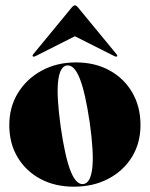

<svg xmlns="http://www.w3.org/2000/svg" viewBox="-20 -693 564 723"><path d="M266 -458Q337.5 -458 392.2 -428Q447 -398 478 -344.8Q509 -291.5 509 -222Q509 -154 476.8 -101.8Q444.5 -49.5 388 -19.8Q331.5 10 258 10Q186.5 10 131.8 -19.5Q77 -49 46 -101.2Q15 -153.5 15 -222Q15 -290 47.8 -343.2Q80.5 -396.5 137.2 -427.2Q194 -458 266 -458ZM294.5 0Q321 -4 327.5 -60Q334 -116 318 -231Q301 -346 280 -398.2Q259 -450.5 231 -446.5Q205 -442 198.8 -386.5Q192.5 -331 208.5 -216Q225 -101 246 -48.5Q267 4 294.5 0ZM112.5 -481Q106.5 -478.5 104 -480.5Q101 -483.5 104.5 -488L251.5 -666.5Q257.5 -673 262 -673Q266.5 -673 272.5 -666.5L419.5 -488Q423.5 -483 420 -480.5Q418 -478.5 412 -481L262 -556.5Z"/></svg>

Font: Fraunces 144pt Black
Style: Regular
Weight: 900
Version: Version 1.000;[0bf87f6ff]